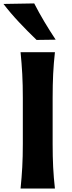

<svg xmlns="http://www.w3.org/2000/svg" viewBox="-44 -1091 419 1111"><path d="M75 0H273.8Q266.6 -63.9 263.6 -123.8Q260.6 -183.8 260.6 -257.9V-525.1Q260.6 -601.3 263.6 -662.4Q266.6 -723.6 273.8 -788.8H75Q81.5 -723.6 84.8 -662.4Q88.1 -601.3 88.1 -525.1V-257.9Q88.1 -183.8 84.8 -123.8Q81.5 -63.9 75 0ZM167.7 -859.9 278.2 -861.4Q243.3 -913.8 212.2 -966.1Q181.1 -1018.4 154 -1071.2L-23.9 -1068.2Q17.4 -1014.3 66.3 -962.4Q115.2 -910.4 167.7 -859.9Z"/></svg>

Font: Pinar-VF
Style: Regular
Weight: 300
Designer: Amin Abedi
Version: Version 3.0